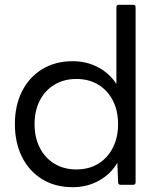

<svg xmlns="http://www.w3.org/2000/svg" viewBox="-20 -770 663 800"><path d="M283 10Q210 10 155.5 -23.5Q101 -57 71.5 -116.5Q42 -176 42 -253Q42 -330 71.5 -389Q101 -448 155.5 -481.5Q210 -515 283 -515Q341 -515 389 -489.5Q437 -464 465 -420V-740Q465 -750 476 -750H535Q545 -750 545 -740V-11Q545 0 535 0H483Q472 0 472 -11L469 -92Q442 -45 392.5 -17.5Q343 10 283 10ZM298 -64Q350 -64 389 -87.5Q428 -111 450 -154Q472 -197 472 -253Q472 -309 450 -351.5Q428 -394 389 -417.5Q350 -441 298 -441Q247 -441 207.5 -417.5Q168 -394 146 -351.5Q124 -309 124 -253Q124 -197 146 -154Q168 -111 207.5 -87.5Q247 -64 298 -64Z"/></svg>

Font: LINE Seed Sans App
Style: Regular
Weight: 400
Designer: LINE VX Design & Dalton Maag Ltd & Sandoll Inc
Foundry: Dalton Maag Ltd
Version: Version 1.003